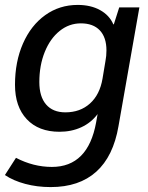

<svg xmlns="http://www.w3.org/2000/svg" viewBox="-34 -530 600 781"><path d="M533 -500 448 -17Q427 106 357.5 168.5Q288 231 172 231Q117 231 68.5 218Q20 205 -14 182L31 112Q102 149 177 149Q324 149 357 -32L363 -66Q337 -31 297 -12.5Q257 6 208 6Q123 6 75 -45Q27 -96 27 -185Q27 -279 59.5 -353Q92 -427 150 -468.5Q208 -510 282 -510Q335 -510 373 -489Q411 -468 427 -431H429L451 -500ZM399 -325Q399 -378 372 -406.5Q345 -435 295 -435Q247 -435 208.5 -404Q170 -373 148 -318.5Q126 -264 126 -196Q126 -137 153.5 -105Q181 -73 232 -73Q292 -73 332 -109Q372 -145 383 -210L395 -282Q399 -302 399 -325Z"/></svg>

Font: Sarabun Medium
Style: Italic
Weight: 500
Italic angle: -10°
Designer: Suppakit Chalermlarp | Katatrad Co.,Ltd.
Foundry: Cadson Demak Co.,Ltd.
Version: Version 1.000; ttfautohint (v1.6)